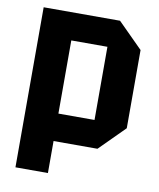

<svg xmlns="http://www.w3.org/2000/svg" viewBox="-80 -624 686 827"><g transform="rotate(10 263.0 -210.0)"><path d="M44 140V-560H378L487 -451V-109L378 0H186V140ZM344 -440H186V-120H344Z"/></g></svg>

Font: Tektur SemiCondensed SemiBold
Style: Regular
Weight: 600
Width: 4
Designer: Adam Jagosz
Foundry: Adam Jagosz
Version: Version 1.005;gftools[0.9.30]